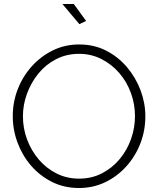

<svg xmlns="http://www.w3.org/2000/svg" viewBox="-20 -938 793 963"><path d="M376 5Q302 5 241 -25.5Q180 -56 136 -107Q92 -158 68 -222.5Q44 -287 44 -355Q44 -426 69 -490.5Q94 -555 139.5 -605.5Q185 -656 245.5 -685.5Q306 -715 377 -715Q452 -715 512.5 -684Q573 -653 617 -601Q661 -549 685 -485Q709 -421 709 -355Q709 -283 684 -218.5Q659 -154 613.5 -103.5Q568 -53 507.5 -24Q447 5 376 5ZM95 -355Q95 -294 116 -238Q137 -182 174.5 -138Q212 -94 263.5 -68Q315 -42 377 -42Q440 -42 492 -69Q544 -96 581 -141Q618 -186 637.5 -241.5Q657 -297 657 -355Q657 -416 636.5 -472Q616 -528 578 -572Q540 -616 488.5 -642Q437 -668 377 -668Q313 -668 261 -641Q209 -614 172.5 -569Q136 -524 115.5 -468.5Q95 -413 95 -355ZM293 -918H350L412 -833L378 -817Z"/></svg>

Font: Raleway Thin Light
Style: Regular
Weight: 300
Version: Version 4.026